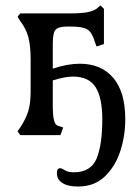

<svg xmlns="http://www.w3.org/2000/svg" viewBox="-20 -494 508 702"><path d="M438 -58Q438 2 420 58Q402 114 363.5 151Q325 188 265 188Q228 188 208 175Q188 162 188 140Q188 130 191 125.5Q194 121 201 121Q205 121 217 128.5Q229 136 249 136Q312 136 333 86Q354 36 354 -58Q354 -138 329 -176Q304 -214 247 -214Q218 -214 173 -200V-110Q173 -71 177.5 -54Q182 -37 192 -34L211 -28L201 0H54L44 -14L54 -28Q74 -58 83 -86.5Q92 -115 92 -159V-277Q92 -327 83.5 -358.5Q75 -390 54 -417L44 -433L54 -445H237Q275 -445 297.5 -449Q320 -453 333 -462L347 -474L360 -462V-333L333 -324L326 -343Q316 -377 298.5 -387Q281 -397 236 -397H227Q194 -397 183.5 -385.5Q173 -374 173 -335V-243Q227 -261 272 -261Q350 -261 394 -209.5Q438 -158 438 -58Z"/></svg>

Font: Kurale
Style: Regular
Weight: 400
Designer: Eduardo Rodriguez Tunni
Foundry: Eduardo Rodriguez Tunni
Version: Version 2.000